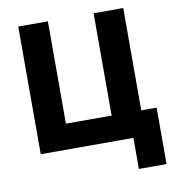

<svg xmlns="http://www.w3.org/2000/svg" viewBox="-94 -800 977 1059"><g transform="rotate(-10 394.0 -270.5)"><path d="M598 174V0H79V-715H245V-142H501V-715H667V-142H753V174Z"/></g></svg>

Font: Wix Madefor Text ExtraBold
Style: Regular
Weight: 800
Designer: Dalton Maag Ltd
Foundry: Dalton Maag Ltd
Version: Version 3.100